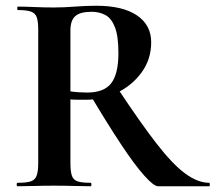

<svg xmlns="http://www.w3.org/2000/svg" viewBox="-20 -648 750 668"><path d="M530 0Q515 0 481.5 -37.5Q448 -75 401 -146Q354 -217 295 -316L387 -344Q467 -223 523.5 -150Q580 -77 624 -44.5Q668 -12 708 -12Q710 -12 710 -6Q710 0 708 0Q638 0 594 0Q550 0 530 0ZM315 -628Q407 -628 456.5 -594.5Q506 -561 506 -501Q506 -442 473 -396.5Q440 -351 388.5 -326Q337 -301 280 -301Q266 -301 251.5 -301Q237 -301 225 -302V-81Q225 -52 230 -37Q235 -22 250 -17Q265 -12 296 -12Q298 -12 298 -6Q298 0 296 0Q270 0 238 -1Q206 -2 168 -2Q132 -2 99.5 -1Q67 0 41 0Q38 0 38 -6Q38 -12 41 -12Q72 -12 87 -17Q102 -22 107.5 -37Q113 -52 113 -81V-544Q113 -573 108 -587.5Q103 -602 88 -607.5Q73 -613 42 -613Q40 -613 40 -619Q40 -625 42 -625Q68 -625 100 -623.5Q132 -622 168 -622Q201 -622 240.5 -625Q280 -628 315 -628ZM392 -463Q392 -522 380 -553Q368 -584 347 -595.5Q326 -607 299 -607Q259 -607 242 -592Q225 -577 225 -542V-330Q239 -328 255 -327Q271 -326 283 -326Q342 -326 367 -358.5Q392 -391 392 -463Z"/></svg>

Font: Cormorant Infant Light
Style: Regular
Weight: 300
Designer: Christian Thalmann (Catharsis Fonts)
Foundry: Catharsis Fonts
Version: Version 4.001